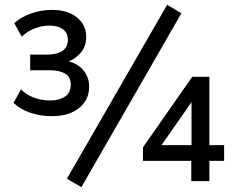

<svg xmlns="http://www.w3.org/2000/svg" viewBox="-20 -750 977 795"><path d="M196 -269Q146 -269 104.5 -283.5Q63 -298 36 -324L67 -380Q88 -358 120 -346Q152 -334 189 -334Q225 -334 249 -350Q273 -366 273 -400Q273 -432 249.5 -445.5Q226 -459 187 -459H105V-524H175Q215 -524 238 -539Q261 -554 261 -586Q261 -613 241 -628.5Q221 -644 184 -644Q154 -644 123 -632Q92 -620 70 -598L39 -654Q66 -679 108 -694Q150 -709 195 -709Q260 -709 298.5 -678Q337 -647 337 -597Q337 -556 311.5 -528.5Q286 -501 252 -491V-498Q280 -494 301.5 -480Q323 -466 336 -443.5Q349 -421 349 -391Q349 -352 328.5 -324.5Q308 -297 274 -283Q240 -269 196 -269ZM317 25 257 -10 672 -730 731 -695ZM772 0V-84H572V-140L776 -432H847V-149H908V-84H847V0ZM773 -149V-347H787L636 -131L635 -149Z"/></svg>

Font: Nunito Sans 12pt ExtraLight 11pt Medium
Style: Regular
Weight: 500
Version: Version 3.101;gftools[0.9.27]